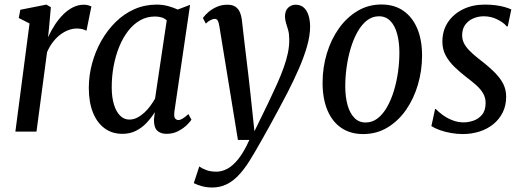

<svg xmlns="http://www.w3.org/2000/svg" viewBox="-20 -586 2324 855"><path d="M48.5 0 111.5 -481.5 63.5 -506 70.5 -542.5 186.5 -565.5 206.5 -554 198.5 -463.5 194 -420Q207.5 -450 225 -476.5Q242.5 -503 262.8 -522.8Q283 -542.5 305.8 -553.8Q328.5 -565 353 -565Q363.5 -565 372 -562.8Q380.5 -560.5 387 -557.5L365 -449Q356.5 -454 345.5 -456.5Q334.5 -459 322 -459Q303 -459 283.5 -451.5Q264 -444 246.2 -430Q228.5 -416 214 -396.5Q199.5 -377 189.5 -353.5L142.5 0Z M757 -92Q753.5 -66.5 759.5 -59Q765.5 -51.5 774.5 -51.5Q782.5 -51.5 793.5 -58Q804.5 -64.5 819 -78L832.5 -53Q828.5 -46 813.5 -30.8Q798.5 -15.5 775 -2.8Q751.5 10 721 10Q695 10 680 -4.5Q665 -19 665.5 -54.5L669.5 -86.5Q652 -59 631 -37.2Q610 -15.5 584 -2.8Q558 10 525 10Q479 10 445.5 -14.8Q412 -39.5 393.8 -85.2Q375.5 -131 375.5 -194.5Q375.5 -249.5 390 -303.2Q404.5 -357 431.2 -404.2Q458 -451.5 495 -488Q532 -524.5 578.2 -545Q624.5 -565.5 677.5 -565.5Q704.5 -565.5 729 -558.8Q753.5 -552 771.5 -543.5L826.5 -564.5ZM722.5 -495.5Q712.5 -504.5 699.5 -508.5Q686.5 -512.5 670 -512.5Q634 -512.5 604 -495.5Q574 -478.5 550.5 -448Q527 -417.5 510.8 -377.5Q494.5 -337.5 486 -291.5Q477.5 -245.5 477.5 -197.5Q477.5 -153 487.5 -120.5Q497.5 -88 515 -70.8Q532.5 -53.5 556 -53.5Q574 -53.5 590.8 -62Q607.5 -70.5 622.5 -84.2Q637.5 -98 649.5 -114.5Q661.5 -131 670.5 -147Z M957 -468Q954 -487 949.5 -494.5Q945 -502 936.5 -502Q929 -502 918.5 -497Q908 -492 896.5 -481L883.5 -506Q893.5 -520 909.5 -533.5Q925.5 -547 946.8 -556Q968 -565 992.5 -565Q1014.5 -565 1028 -556.2Q1041.5 -547.5 1048.5 -530.8Q1055.5 -514 1058 -489.5Q1062.5 -450 1067 -410.2Q1071.5 -370.5 1076.5 -331Q1081.5 -291.5 1086 -251.5Q1090.5 -211.5 1095 -171.5L1113 -1.5L1174.5 -127.5Q1196 -172.5 1213.5 -211.5Q1231 -250.5 1243.2 -284.8Q1255.5 -319 1262 -350Q1268.5 -381 1268 -410Q1268 -435 1263.2 -452Q1258.5 -469 1254 -482.8Q1249.5 -496.5 1249 -511.5Q1249 -538.5 1263.2 -551.8Q1277.5 -565 1296 -565Q1318 -565 1332 -553Q1346 -541 1353.2 -519.5Q1360.5 -498 1361 -469Q1361 -427 1346.8 -378Q1332.5 -329 1309.8 -277.5Q1287 -226 1262 -177Q1243 -140.5 1223.2 -103.5Q1203.5 -66.5 1184.2 -31.5Q1165 3.5 1147.5 34.2Q1130 65 1115.8 89.5Q1101.5 114 1092 129Q1066 170.5 1040 197Q1014 223.5 986 236.2Q958 249 925 249Q900.5 249 879.5 243.2Q858.5 237.5 843 229.5L867.5 155Q881 165 899.8 171.8Q918.5 178.5 944 178.5Q968 178.5 992.5 165.5Q1017 152.5 1041.8 121.5Q1066.5 90.5 1090.5 37H1039.5Z M1678.5 -566Q1736 -566 1776.2 -538Q1816.5 -510 1838 -459.2Q1859.5 -408.5 1859.5 -338.5Q1859.5 -271.5 1841 -208.8Q1822.5 -146 1788 -96.5Q1753.5 -47 1705.2 -18Q1657 11 1597 11Q1540 11 1499.5 -16.8Q1459 -44.5 1437.8 -95.8Q1416.5 -147 1416.5 -217Q1416.5 -285.5 1435.5 -348.2Q1454.5 -411 1489.5 -460Q1524.5 -509 1572.5 -537.5Q1620.5 -566 1678.5 -566ZM1667.5 -513.5Q1638 -513.5 1614.2 -495Q1590.5 -476.5 1572.5 -444.8Q1554.5 -413 1542.2 -372.8Q1530 -332.5 1523.8 -288.8Q1517.5 -245 1517.5 -202.5Q1517.5 -154 1527.8 -117.8Q1538 -81.5 1558.2 -61Q1578.5 -40.5 1608 -40.5Q1638 -40.5 1662 -59.2Q1686 -78 1704 -110Q1722 -142 1734.2 -182.2Q1746.5 -222.5 1752.5 -266Q1758.5 -309.5 1758.5 -351.5Q1758.5 -398.5 1748.5 -435.2Q1738.5 -472 1718.2 -492.8Q1698 -513.5 1667.5 -513.5Z M2241 -468.5H2236.5Q2223.5 -485 2195.2 -499.2Q2167 -513.5 2134 -513.5Q2110 -513.5 2088 -504.2Q2066 -495 2052 -476.2Q2038 -457.5 2038 -428.5Q2038 -411 2045.5 -395Q2053 -379 2069.2 -362Q2085.5 -345 2112 -324Q2153.5 -292.5 2180.5 -265.8Q2207.5 -239 2220.8 -213Q2234 -187 2234 -155Q2234 -116 2218.5 -85Q2203 -54 2176.2 -32.5Q2149.5 -11 2114.5 0Q2079.5 11 2040.5 11Q2015 11 1988.2 6.2Q1961.5 1.5 1939 -6.5Q1916.5 -14.5 1901 -24.5L1917.5 -100.5H1920.5Q1932.5 -88 1951.5 -74Q1970.5 -60 1994.8 -50.5Q2019 -41 2045 -41Q2065 -41 2087.8 -48.5Q2110.5 -56 2126.5 -75Q2142.5 -94 2142.5 -127.5Q2142.5 -151.5 2131.2 -170.5Q2120 -189.5 2101 -206.5Q2082 -223.5 2058.5 -241Q2029.5 -263.5 2004.8 -287.2Q1980 -311 1965 -338.5Q1950 -366 1950 -400Q1950 -450.5 1975 -487.5Q2000 -524.5 2042.5 -545Q2085 -565.5 2137.5 -565.5Q2166.5 -565.5 2188.2 -562.5Q2210 -559.5 2226.8 -554.8Q2243.5 -550 2257 -544Z"/></svg>

Font: Merriweather 24pt SemiCondensed
Style: Italic
Weight: 400
Width: 4
Italic angle: -7.8°
Designer: Eben Sorkin
Foundry: Eben Sorkin
Version: Version 2.101